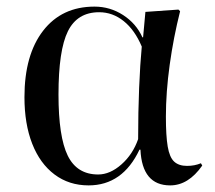

<svg xmlns="http://www.w3.org/2000/svg" viewBox="-20 -547 652 581"><path d="M248 14Q189 14 145 -19Q101 -52 77.5 -112Q54 -172 54 -253Q54 -381 110.5 -454Q167 -527 266 -527Q313 -527 352.5 -501.5Q392 -476 411 -434H413L420 -511L520 -518L525 -513Q505 -434 493.5 -351Q482 -268 482 -194Q482 -136 487.5 -103.5Q493 -71 507 -58Q521 -45 546 -45Q569 -45 588 -53L592 -46Q550 14 495 14Q410 14 405 -94H402Q351 14 248 14ZM277 -19Q313 -19 347.5 -49.5Q382 -80 398 -126Q398 -208 401 -281Q404 -354 409 -406Q388 -456 354.5 -483Q321 -510 280 -510Q214 -510 185.5 -452.5Q157 -395 157 -261Q157 -133 185 -76Q213 -19 277 -19Z"/></svg>

Font: Display Regular
Style: Regular
Weight: 400
Designer: Latin by Veronika Burian and Jose Scaglione. Greek by Irene Vlachou. Cyrillic by Vera Evstafieva.
Foundry: TypeTogether
Version: Version 3.002